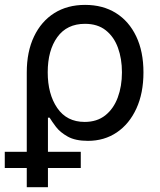

<svg xmlns="http://www.w3.org/2000/svg" viewBox="-34 -573 666 797"><path d="M77.1 204.1V-272.5Q77.1 -358.4 107.2 -421.4Q137.2 -484.4 191.4 -518.6Q245.6 -552.7 319.3 -552.7Q393.1 -552.7 447.3 -518.8Q501.5 -484.9 531.5 -421.9Q561.5 -358.9 561.5 -272.5Q561.5 -186.5 532.2 -122.6Q502.9 -58.6 450.9 -23.4Q398.9 11.7 331.1 11.7Q278.8 11.7 247.1 -6.1Q215.3 -23.9 198.2 -46.6Q181.2 -69.3 171.9 -84.5H165V204.1ZM317.4 -66.9Q368.7 -66.9 403.1 -94.2Q437.5 -121.6 454.8 -168.2Q472.2 -214.8 472.2 -272.9Q472.2 -329.1 455.6 -374.8Q439 -420.4 405 -447.3Q371.1 -474.1 318.8 -474.1Q243.7 -474.1 203.9 -418.9Q164.1 -363.8 164.1 -272.9Q164.1 -182.6 203.6 -124.8Q243.2 -66.9 317.4 -66.9ZM-14.2 124.5V57.1H301.3V124.5Z"/></svg>

Font: Inter-Regular
Style: Regular
Weight: 400
Designer: Rasmus Andersson
Foundry: rsms
Version: Version 4.000;git-a52131595